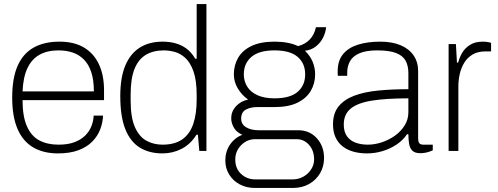

<svg xmlns="http://www.w3.org/2000/svg" viewBox="-20 -743 2451 945"><path d="M265 12Q194 12 143.5 -17.5Q93 -47 66.5 -108Q40 -169 40 -263Q40 -358 66.5 -418.5Q93 -479 145 -508.5Q197 -538 273 -538Q345 -538 393.5 -509Q442 -480 467 -426.5Q492 -373 492 -300V-250H91Q91 -170 112.5 -121.5Q134 -73 173.5 -52Q213 -31 268 -31Q314 -31 346 -43Q378 -55 398.5 -75Q419 -95 429.5 -121Q440 -147 441 -174H487Q486 -140 473.5 -107Q461 -74 435 -47Q409 -20 367 -4Q325 12 265 12ZM91 -293H442Q442 -350 429 -388.5Q416 -427 392.5 -450.5Q369 -474 337.5 -484.5Q306 -495 268 -495Q213 -495 174.5 -473.5Q136 -452 115 -407.5Q94 -363 91 -293Z M780 12Q714 12 667.5 -17Q621 -46 596.5 -108Q572 -170 572 -270Q572 -362 597 -421Q622 -480 668.5 -509Q715 -538 780 -538Q814 -538 843.5 -530Q873 -522 897.5 -504Q922 -486 941 -454H948V-723H996V0H961L954 -80H947Q918 -33 874 -10.5Q830 12 780 12ZM780 -31Q840 -31 877 -57Q914 -83 931 -132.5Q948 -182 948 -254V-274Q948 -347 932.5 -391Q917 -435 892.5 -457.5Q868 -480 840 -487.5Q812 -495 787 -495Q734 -495 697.5 -473Q661 -451 642 -403.5Q623 -356 623 -278V-248Q623 -165 644 -117.5Q665 -70 700.5 -50.5Q736 -31 780 -31Z M1233 182Q1193 182 1160 164.5Q1127 147 1108 116Q1089 85 1089 47Q1089 3 1111.5 -30.5Q1134 -64 1173 -80Q1145 -91 1131.5 -114Q1118 -137 1118 -161Q1118 -194 1141 -219.5Q1164 -245 1201 -253Q1170 -275 1150.5 -307.5Q1131 -340 1131 -377Q1131 -422 1152 -458.5Q1173 -495 1217.5 -516.5Q1262 -538 1331 -538Q1366 -538 1395 -532.5Q1424 -527 1447 -516Q1482 -525 1504.5 -548.5Q1527 -572 1535 -609H1585Q1583 -584 1570.5 -558.5Q1558 -533 1535.5 -515Q1513 -497 1481 -493Q1507 -468 1519 -438.5Q1531 -409 1531 -377Q1531 -333 1510 -296.5Q1489 -260 1445 -238Q1401 -216 1331 -216H1247Q1213 -216 1190 -203.5Q1167 -191 1167 -159Q1167 -131 1191.5 -116.5Q1216 -102 1252 -102H1447Q1504 -102 1539.5 -62.5Q1575 -23 1575 35Q1575 76 1555.5 109.5Q1536 143 1501.5 162.5Q1467 182 1422 182ZM1236 140H1420Q1449 140 1473 126.5Q1497 113 1511.5 90.5Q1526 68 1526 42Q1526 -2 1501 -30Q1476 -58 1440 -58H1236Q1196 -58 1167 -28.5Q1138 1 1138 42Q1138 87 1167 113.5Q1196 140 1236 140ZM1331 -259Q1408 -259 1445 -291Q1482 -323 1482 -377Q1482 -431 1445 -463Q1408 -495 1331 -495Q1255 -495 1217.5 -463Q1180 -431 1180 -377Q1180 -344 1196.5 -317Q1213 -290 1247 -274.5Q1281 -259 1331 -259Z M1786 12Q1750 12 1719.5 3.5Q1689 -5 1666.5 -22.5Q1644 -40 1631.5 -67Q1619 -94 1619 -131Q1619 -186 1647 -220Q1675 -254 1725 -272.5Q1775 -291 1843 -297.5Q1911 -304 1990 -304V-383Q1990 -419 1976.5 -444Q1963 -469 1929.5 -482Q1896 -495 1837 -495Q1781 -495 1748.5 -480.5Q1716 -466 1702.5 -441.5Q1689 -417 1689 -387V-370H1643Q1642 -375 1642 -380Q1642 -385 1642 -392Q1642 -444 1668 -476Q1694 -508 1741.5 -523Q1789 -538 1851 -538Q1910 -538 1951.5 -520.5Q1993 -503 2015.5 -470.5Q2038 -438 2038 -392V-64Q2038 -45 2044 -38Q2050 -31 2063 -31H2110V-3Q2092 5 2077 8Q2062 11 2049 11Q2022 11 2009.5 -1.5Q1997 -14 1993.5 -35.5Q1990 -57 1990 -82H1983Q1963 -52 1931 -31Q1899 -10 1862 1Q1825 12 1786 12ZM1790 -31Q1824 -31 1859 -42.5Q1894 -54 1923.5 -75Q1953 -96 1971.5 -125.5Q1990 -155 1990 -191V-259Q1879 -259 1809 -247.5Q1739 -236 1705.5 -208Q1672 -180 1672 -130Q1672 -94 1688 -72Q1704 -50 1731 -40.5Q1758 -31 1790 -31Z M2188 0V-526H2224L2229 -435H2235Q2241 -459 2254.5 -482.5Q2268 -506 2293 -522Q2318 -538 2356 -538Q2370 -538 2381 -536Q2392 -534 2397 -532V-490H2369Q2332 -490 2306.5 -475Q2281 -460 2265.5 -435Q2250 -410 2243 -379.5Q2236 -349 2236 -318V0Z"/></svg>

Font: Archivo Thin
Style: Regular
Weight: 250
Designer: Hector Gatti
Foundry: Omnibus-Type
Version: Version 2.001